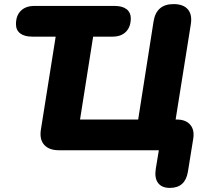

<svg xmlns="http://www.w3.org/2000/svg" viewBox="-20 -734 1015 938"><path d="M810 184Q770 184 752 159.5Q734 135 741 91L756 0H268Q219 0 195.5 -27Q172 -54 180 -102L252 -555H138Q99 -555 78.5 -571Q58 -587 58 -616Q58 -658 82 -681.5Q106 -705 148 -705H540Q578 -705 598.5 -689Q619 -673 619 -645Q619 -603 595.5 -579Q572 -555 530 -555H435L371 -150H655L730 -628Q743 -714 828 -714Q876 -714 898 -688Q920 -662 912 -614L838 -150H844Q887 -150 909 -125Q931 -100 924 -56L898 105Q885 184 810 184Z"/></svg>

Font: Nunito Black
Style: Italic
Weight: 900
Italic angle: -9°
Designer: Vernon Adams
Foundry: Vernon Adams
Version: Version 3.601; ttfautohint (v1.8.2.53-6de2)